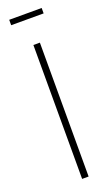

<svg xmlns="http://www.w3.org/2000/svg" viewBox="-125 -636 384 667"><g transform="rotate(-20 67.0 -303.0)"><path d="M80 -495V0H56V-495ZM127 -586H7V-606H127Z"/></g></svg>

Font: Moniqa Thin Paragraph
Style: Regular
Weight: 100
Designer: Rajesh Rajput
Foundry: Rajesh Rajput
Version: Version 1.000